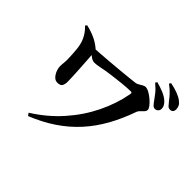

<svg xmlns="http://www.w3.org/2000/svg" viewBox="-205 -1092 1410 1410"><g transform="rotate(45 500.0 -387.0)"><path d="M827 -663.6Q813.2 -683.3 792.9 -709Q772.6 -734.8 737.6 -763.5L746.8 -777.4Q788.2 -766.3 822.4 -752.1Q856.5 -737.8 879.4 -716.7Q895 -702.1 901.3 -688.8Q907.6 -675.6 907.6 -661.3Q907.6 -646.7 897.5 -636Q887.4 -625.4 871.8 -625.4Q859.6 -625.4 849.3 -635.7Q838.9 -646 827 -663.6ZM904.7 -740.3Q891.8 -757.9 872.5 -779.4Q853.2 -800.9 814.6 -830.7L823.5 -843.8Q910.4 -826.7 951.7 -795.7Q971.2 -781.6 978.8 -766.4Q986.3 -751.1 986.3 -734.7Q986.3 -700 954.2 -700Q940 -700 929.7 -710.7Q919.5 -721.3 904.7 -740.3ZM87.5 -708.4Q134.7 -697.6 175.5 -679.3Q216.2 -661 249.1 -633.2Q260.9 -624 261.5 -612.6Q262 -601.2 262.8 -594.4Q264.2 -580.8 266.4 -553.9Q268.5 -527 270.4 -493.4Q272.3 -459.8 274.5 -425.8Q276.6 -391.8 277.7 -362.4Q278.7 -332.9 279 -315.2Q279.5 -291.3 270.9 -273.2Q262.3 -255 230 -255Q207.5 -255 191.4 -272.7Q175.3 -290.3 166.8 -313.5Q158.3 -336.7 158.3 -354Q158.3 -371.8 160.9 -393.3Q163.5 -414.8 162.2 -440.1Q162 -458.1 160.4 -481.3Q158.9 -504.4 156.6 -529.1Q154.3 -553.7 149 -575.1Q142.7 -604.4 124.9 -636.1Q107.1 -667.8 77.3 -695.8ZM232.3 -625.5Q256.6 -626.2 299 -629.3Q341.4 -632.4 391.4 -636.4Q441.4 -640.4 490.3 -645Q539.3 -649.7 579.1 -653.8Q618.9 -657.9 638.9 -660.5Q649.3 -662.2 662.1 -669.8Q674.8 -677.5 687.8 -684.8Q700.8 -692.1 711.4 -692.1Q727.7 -692.1 749.7 -679.8Q771.7 -667.6 792.6 -649.6Q813.5 -631.7 827.3 -613.8Q841.2 -595.8 841.2 -583.7Q841.2 -570.9 831.1 -560.1Q821 -549.3 809.2 -538.5Q797.3 -527.8 792.4 -514.6Q754.7 -406.8 704.9 -317.9Q655.1 -228.9 589.9 -157.2Q524.8 -85.5 440.9 -29Q357.1 27.5 251.3 70L236.7 49.7Q356.9 -25.6 445.4 -125.6Q533.9 -225.5 590 -340.2Q646 -454.9 667.8 -573.1Q669.6 -584.6 667.1 -588.2Q664.6 -591.8 654.9 -591.8Q637.7 -591.8 615 -590.2Q592.3 -588.5 566.6 -585.9Q541 -583.3 515 -580.1Q489 -577 465.6 -574Q419.4 -568 379.4 -559.6Q339.3 -551.3 320.1 -551.3Q300 -551.3 281.5 -564.4Q263.1 -577.5 231.5 -602.3Z"/></g></svg>

Font: Noto Serif KR
Style: Regular
Weight: 200
Designer: Ryoko NISHIZUKA 西塚涼子 (kana & ideographs); Frank Grießhammer (Latin, Greek & Cyrillic); Wenlong ZHANG 张文龙 (bopomofo); San
Foundry: Adobe
Version: Version 2.001;hotconv 1.1.0;makeotfexe 2.6.0